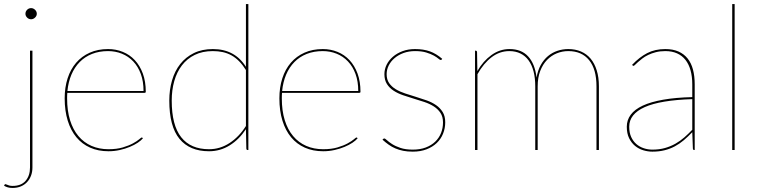

<svg xmlns="http://www.w3.org/2000/svg" viewBox="-50 -740 3742 947"><path d="M110 -490V86Q110 108 103 126.5Q96 145 83.2 158.5Q70.5 172 52.5 179.5Q34.5 187 12 187Q-1.5 187 -11.2 184.2Q-21 181.5 -30 176L-28 172Q-26 168 -23.5 168.2Q-21 168.5 -16.5 170.5Q-12 172.5 -5 174.8Q2 177 12 177Q54.5 177 76.2 151.8Q98 126.5 98 86V-490ZM131.5 -672Q131.5 -661.5 122.8 -653.2Q114 -645 103.5 -645Q92 -645 83.8 -653.2Q75.5 -661.5 75.5 -672Q75.5 -683.5 83.8 -691.8Q92 -700 103.5 -700Q114 -700 122.8 -691.8Q131.5 -683.5 131.5 -672Z M658 -291Q658 -338.5 644.5 -375.2Q631 -412 607.2 -437Q583.5 -462 551.5 -475Q519.5 -488 483 -488Q439 -488 403.8 -474Q368.5 -460 343 -434Q317.5 -408 302.2 -371.8Q287 -335.5 282.5 -291ZM655 -58Q646.5 -47.5 629.8 -36.2Q613 -25 590.2 -15.5Q567.5 -6 540.5 0Q513.5 6 485 6Q434.5 6 394.5 -11.8Q354.5 -29.5 326.8 -63Q299 -96.5 284 -145Q269 -193.5 269 -255Q269 -309 283.5 -353.8Q298 -398.5 325.5 -430.5Q353 -462.5 392.8 -480.2Q432.5 -498 483 -498Q521.5 -498 555.5 -484.2Q589.5 -470.5 614.8 -443.5Q640 -416.5 654.5 -377.2Q669 -338 669 -287Q669 -284.5 667.2 -283.2Q665.5 -282 663 -282H282Q281.5 -275 281.2 -268.5Q281 -262 281 -255Q281 -194 295.5 -147.2Q310 -100.5 336.8 -68.8Q363.5 -37 401.2 -20.5Q439 -4 485 -4Q526 -4 556 -13Q586 -22 606 -33Q626 -44 636.5 -53Q647 -62 649 -62Q651 -62 653 -60Z M1163 -394.5Q1147 -420 1129.2 -438Q1111.5 -456 1091.5 -467Q1071.5 -478 1048.8 -483Q1026 -488 1000 -488Q948.5 -488 910.5 -469.2Q872.5 -450.5 847.2 -417.5Q822 -384.5 809.5 -340Q797 -295.5 797 -244Q797 -122 843.8 -63Q890.5 -4 981 -4Q1035.5 -4 1082.2 -34.5Q1129 -65 1163 -118.5ZM1175 -720V0H1172Q1165 0 1165 -8L1163 -103Q1130 -52.5 1083.2 -23.2Q1036.5 6 981 6Q885.5 6 835.2 -55.2Q785 -116.5 785 -244Q785 -297 798.5 -343.5Q812 -390 839 -424.2Q866 -458.5 906.2 -478.2Q946.5 -498 1000 -498Q1108 -498 1163 -410.5V-720Z M1717 -291Q1717 -338.5 1703.5 -375.2Q1690 -412 1666.2 -437Q1642.5 -462 1610.5 -475Q1578.5 -488 1542 -488Q1498 -488 1462.8 -474Q1427.5 -460 1402 -434Q1376.5 -408 1361.2 -371.8Q1346 -335.5 1341.5 -291ZM1714 -58Q1705.5 -47.5 1688.8 -36.2Q1672 -25 1649.2 -15.5Q1626.5 -6 1599.5 0Q1572.5 6 1544 6Q1493.5 6 1453.5 -11.8Q1413.5 -29.5 1385.8 -63Q1358 -96.5 1343 -145Q1328 -193.5 1328 -255Q1328 -309 1342.5 -353.8Q1357 -398.5 1384.5 -430.5Q1412 -462.5 1451.8 -480.2Q1491.5 -498 1542 -498Q1580.5 -498 1614.5 -484.2Q1648.5 -470.5 1673.8 -443.5Q1699 -416.5 1713.5 -377.2Q1728 -338 1728 -287Q1728 -284.5 1726.2 -283.2Q1724.5 -282 1722 -282H1341Q1340.5 -275 1340.2 -268.5Q1340 -262 1340 -255Q1340 -194 1354.5 -147.2Q1369 -100.5 1395.8 -68.8Q1422.5 -37 1460.2 -20.5Q1498 -4 1544 -4Q1585 -4 1615 -13Q1645 -22 1665 -33Q1685 -44 1695.5 -53Q1706 -62 1708 -62Q1710 -62 1712 -60Z M2129 -447Q2127.5 -444 2124 -444Q2120 -444 2112.2 -450.8Q2104.5 -457.5 2089.8 -465.8Q2075 -474 2052.5 -481Q2030 -488 1997 -488Q1966 -488 1940.2 -478.5Q1914.5 -469 1896 -453.2Q1877.5 -437.5 1867.2 -417Q1857 -396.5 1857 -374Q1857 -347.5 1869.5 -329.8Q1882 -312 1902.2 -299.8Q1922.5 -287.5 1948.5 -279Q1974.5 -270.5 2001.5 -262.2Q2028.5 -254 2054.5 -244.8Q2080.5 -235.5 2100.8 -221.5Q2121 -207.5 2133.5 -187.2Q2146 -167 2146 -137Q2146 -107 2135.2 -80.5Q2124.5 -54 2104 -34.5Q2083.5 -15 2053.8 -3.5Q2024 8 1986 8Q1959.5 8 1938.5 3.8Q1917.5 -0.5 1900 -8Q1882.5 -15.5 1867 -26.5Q1851.5 -37.5 1836.5 -51L1839.5 -54Q1841 -55.5 1842 -56.2Q1843 -57 1845.5 -57Q1849.5 -57 1858.5 -48.5Q1867.5 -40 1883.8 -29.5Q1900 -19 1925 -10.5Q1950 -2 1986 -2Q2022 -2 2049.8 -12.5Q2077.5 -23 2096.5 -41.2Q2115.5 -59.5 2125.2 -83.8Q2135 -108 2135 -136Q2135 -164.5 2122.5 -183.2Q2110 -202 2089.8 -215Q2069.5 -228 2043.5 -236.8Q2017.5 -245.5 1990.5 -253.5Q1963.5 -261.5 1937.5 -270.5Q1911.5 -279.5 1891.2 -292.8Q1871 -306 1858.5 -325.5Q1846 -345 1846 -374Q1846 -398.5 1857 -420.8Q1868 -443 1888 -460.2Q1908 -477.5 1935.8 -487.8Q1963.5 -498 1997 -498Q2038.5 -498 2070 -486.8Q2101.5 -475.5 2131 -450Z M2293 0V-490H2296Q2303 -490 2303 -482L2304.5 -389.5Q2333 -439 2374 -468.5Q2415 -498 2463 -498Q2522 -498 2555.2 -461.5Q2588.5 -425 2596.5 -357.5Q2602.5 -393 2617.2 -419.5Q2632 -446 2653 -463.5Q2674 -481 2699.8 -489.5Q2725.5 -498 2753 -498Q2787.5 -498 2815.5 -486Q2843.5 -474 2863 -450.8Q2882.5 -427.5 2893.2 -393Q2904 -358.5 2904 -314V0H2892V-314Q2892 -398.5 2855.8 -443.2Q2819.5 -488 2753 -488Q2723.5 -488 2696.2 -477Q2669 -466 2648 -444.2Q2627 -422.5 2614.5 -390Q2602 -357.5 2602 -314V0H2590V-314Q2590 -355 2581.8 -387.2Q2573.5 -419.5 2557.2 -442Q2541 -464.5 2517 -476.2Q2493 -488 2462 -488Q2414.5 -488 2374.8 -457.8Q2335 -427.5 2305 -374V0Z M3364.5 -251Q3207 -246 3130.2 -211.8Q3053.5 -177.5 3053.5 -115Q3053.5 -85.5 3063.2 -64.2Q3073 -43 3089 -29.2Q3105 -15.5 3125.5 -8.8Q3146 -2 3167.5 -2Q3202 -2 3230 -10Q3258 -18 3281.8 -31.5Q3305.5 -45 3325.8 -62.8Q3346 -80.5 3364.5 -100ZM3067.5 -420Q3103.5 -458 3142 -478Q3180.5 -498 3231.5 -498Q3269 -498 3296.2 -486Q3323.5 -474 3341.5 -451.5Q3359.5 -429 3368 -396.8Q3376.5 -364.5 3376.5 -324V0H3374.5Q3367.5 0 3367.5 -8L3364.5 -88Q3343.5 -66 3322.5 -48.2Q3301.5 -30.5 3278 -18Q3254.5 -5.5 3227.5 1.2Q3200.5 8 3167.5 8Q3145.5 8 3123 1.2Q3100.5 -5.5 3082.5 -20.2Q3064.5 -35 3053 -58.2Q3041.5 -81.5 3041.5 -115Q3041.5 -148 3061 -174.2Q3080.5 -200.5 3120.2 -219Q3160 -237.5 3220.8 -248.2Q3281.5 -259 3364.5 -261V-324Q3364.5 -362.5 3356 -393Q3347.5 -423.5 3331 -444.5Q3314.5 -465.5 3289.5 -476.8Q3264.5 -488 3231.5 -488Q3205.5 -488 3184.5 -482.5Q3163.5 -477 3147 -469Q3130.5 -461 3118.2 -451.5Q3106 -442 3097 -434Q3088 -426 3082.5 -420.5Q3077 -415 3074.5 -415Q3072.5 -415 3069.5 -418Z M3573.5 -720V0H3561.5V-720Z"/></svg>

Font: Lato 2
Style: Regular
Weight: 100
Designer: Lukasz Dziedzic with Adam Twardoch and Botio Nikoltchev
Foundry: tyPoland Lukasz Dziedzic
Version: Version 2.015; 2015-08-06; http://www.latofonts.com/